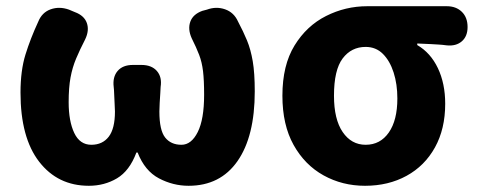

<svg xmlns="http://www.w3.org/2000/svg" viewBox="-20 -584 1538 618"><path d="M266 14Q166 14 106 -63.5Q46 -141 46 -286Q46 -357 62 -408.5Q78 -460 103 -514Q115 -544 143 -554Q171 -564 202 -553L221 -545Q251 -534 259.5 -510Q268 -486 254 -457Q237 -424 225 -395.5Q213 -367 207 -334.5Q201 -302 201 -255Q201 -194 219 -156Q237 -118 274 -118Q310 -118 330 -144Q350 -170 350 -225Q350 -232 349 -248.5Q348 -265 347.5 -281Q347 -297 346 -304Q342 -336 358.5 -355.5Q375 -375 408 -375H435Q468 -375 485 -355.5Q502 -336 497 -304Q497 -300 496 -285Q495 -270 494 -253Q493 -236 493 -225Q493 -165 511.5 -141.5Q530 -118 564 -118Q596 -118 616.5 -159Q637 -200 637 -279Q637 -326 633.5 -355Q630 -384 621 -407.5Q612 -431 597 -461Q584 -490 592.5 -514Q601 -538 631 -549L646 -553Q676 -564 704.5 -554Q733 -544 746 -515Q763 -483 775 -454Q787 -425 793.5 -387Q800 -349 800 -290Q800 -145 744.5 -65.5Q689 14 587 14Q537 14 491.5 -10Q446 -34 423 -93H419Q397 -34 356.5 -10Q316 14 266 14Z M1155 14Q1082 14 1021.5 -19.5Q961 -53 925 -117.5Q889 -182 889 -276Q889 -374 928 -437.5Q967 -501 1029.5 -532.5Q1092 -564 1162 -564H1418Q1448 -564 1466.5 -546Q1485 -528 1485 -497Q1485 -467 1466.5 -451Q1448 -435 1418 -438Q1403 -440 1393 -440.5Q1383 -441 1368 -442Q1353 -443 1323 -444V-439Q1366 -414 1389.5 -364.5Q1413 -315 1413 -250Q1413 -169 1380 -109.5Q1347 -50 1288.5 -18Q1230 14 1155 14ZM1157 -118Q1204 -118 1231.5 -157.5Q1259 -197 1259 -267Q1259 -313 1247 -350.5Q1235 -388 1212.5 -410.5Q1190 -433 1157 -433Q1111 -433 1083 -396Q1055 -359 1055 -276Q1055 -200 1083 -159Q1111 -118 1157 -118Z"/></svg>

Font: Chiron GoRound TC EB
Style: Regular
Weight: 700
Designer: Ryoko NISHIZUKA 西塚涼子 (kana, bopomofo & ideographs); Paul D. Hunt (Latin, Greek & Cyrillic); Sandoll Communications 산돌커뮤니
Foundry: Adobe
Version: Version 1.000;hotconv 1.1.1;makeotfexe 2.6.0